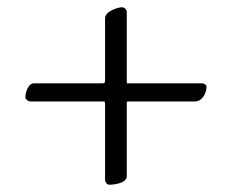

<svg xmlns="http://www.w3.org/2000/svg" viewBox="-20 -502 630 530"><path d="M50 -234C50 -228 57 -222 64 -222H266C269 -222 270 -220 270 -217V-6C270 1 276 8 282 8C291 8 330 5 330 -16V-218C330 -221 331 -222 334 -222H519C538 -222 550 -245 550 -262C550 -268 544 -272 537 -272H332C330 -272 330 -273 330 -278V-469C330 -476 323 -482 316 -482C310 -482 270 -473 270 -451V-280C270 -274 269 -272 263 -272H74C56 -272 50 -243 50 -234Z"/></svg>

Font: EB Garamond
Style: Regular
Weight: 400
Designer: Georg Duffner and Octavio Pardo
Foundry: Georg Duffner
Version: Version 1.000;PS 001.000;hotconv 1.0.88;makeotf.lib2.5.64775